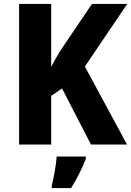

<svg xmlns="http://www.w3.org/2000/svg" viewBox="-20 -827 666 975"><path d="M625 -93 411 -489 626 -807H447L288 -572C270 -542 253 -514 240 -487V-807H77V-93H240V-340L295 -378L442 -93ZM416 -21V-32H268C265 9 253 76 243 115V128H341C373 77 397 28 416 -21Z"/></svg>

Font: Noto Sans Kannada UI SemiCondensed ExtraBold
Style: Regular
Weight: 800
Width: 4
Designer: Jelle Bosma - Monotype Design Team
Foundry: Monotype Imaging Inc.
Version: Version 2.005